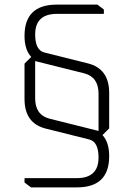

<svg xmlns="http://www.w3.org/2000/svg" viewBox="-20 -710 578 830"><path d="M86 60H312Q406 60 406 -29Q406 -97 366 -107L178 -154Q86 -177 86 -282V-435L115 -464Q86 -495 86 -555Q86 -690 225 -690H401L429 -669V-650H226Q132 -650 132 -561Q132 -493 172 -483L360 -436Q452 -413 452 -308V-155L423 -126Q452 -95 452 -35Q452 100 313 100H114L86 79ZM132 -285Q132 -213 194 -197L406 -144V-305Q406 -377 344 -393L132 -446Z"/></svg>

Font: Oxanium ExtraLight ExtraLight
Style: Regular
Weight: 250
Version: Version 2.000